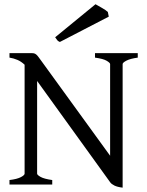

<svg xmlns="http://www.w3.org/2000/svg" viewBox="-20 -864 689 899"><path d="M24.4 0V-21Q60.5 -25.4 77.9 -34.7Q95.2 -43.9 95.2 -50.8V-561Q79.1 -576.2 61.3 -583.7Q43.5 -591.3 24.4 -594.2V-615.2H127.9Q135.3 -615.2 139.9 -614Q144.5 -612.8 149.4 -608.9Q154.3 -605 159.9 -597.4Q165.5 -589.8 174.8 -577.1L495.6 -134.8V-564Q495.6 -569.8 479.7 -579.3Q463.9 -588.9 424.8 -594.2V-615.2H625V-594.2Q589.8 -589.4 572 -580.1Q554.2 -570.8 554.2 -564V14.6Q529.8 11.7 515.9 4.9Q502 -2 496.1 -10.3L153.8 -484.9V-50.8Q153.8 -44.9 170.2 -35.6Q186.5 -26.4 224.6 -21V0ZM260.3 -667.5Q252 -670.9 248.3 -675.5Q244.6 -680.2 238.3 -689.5L427.2 -844.2Q432.1 -841.3 440.4 -836.7Q448.7 -832 457.5 -826.9Q466.3 -821.8 473.6 -816.9Q481 -812 484.9 -808.1L489.3 -786.1Z"/></svg>

Font: Gentium Plus Afr
Style: Regular
Weight: 400
Designer: J. Victor Gaultney, Annie Olsen, Iska Routamaa, Becca Hirsbrunner
Foundry: SIL International
Version: Version 5.000